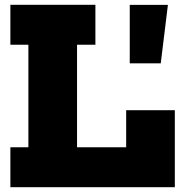

<svg xmlns="http://www.w3.org/2000/svg" viewBox="-20 -785 766 805"><path d="M23.5 -597.5V-765H380V-597.5H303V-167.5H580.5V0H23.5V-167.5H99V-597.5ZM713 -323V0H509V-323ZM524 -764.5H684L654 -519.5H524Z"/></svg>

Font: Hepta Slab ExtraLight ExtraBold
Style: Regular
Weight: 800
Version: Version 1.102